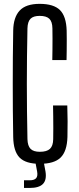

<svg xmlns="http://www.w3.org/2000/svg" viewBox="-20 -826 400 977"><path d="M182.7 7.6Q110.7 7.6 79.6 -24.2Q48.5 -56 47.2 -129Q45.9 -197.5 45.4 -264.9Q44.9 -332.4 44.9 -399.7Q44.9 -466.9 45.4 -534.6Q45.9 -602.3 47.2 -670.6Q48.3 -737.9 80 -772.1Q111.7 -806.4 181.9 -806.4Q253 -806.4 285 -774.9Q317 -743.3 319.2 -670.4Q319.7 -651.5 319.7 -623.3Q319.7 -595.1 319.4 -567.1Q319.1 -539.2 318.6 -520.3H246.1Q246.6 -545.5 246.9 -573.2Q247.2 -600.8 247.2 -628.8Q247.2 -656.9 246.7 -681.7Q246.2 -716.1 230.9 -730.6Q215.7 -745.2 181.9 -745.2Q149.8 -745.2 135.3 -730.6Q120.7 -716.1 119.7 -681.7Q118.1 -608.9 117.4 -539Q116.6 -469.1 116.6 -399.8Q116.6 -330.5 117.4 -260.4Q118.1 -190.4 119.7 -117.7Q120.7 -83.7 135.5 -68.6Q150.2 -53.6 182.7 -53.6Q218.2 -53.6 234.2 -68.6Q250.2 -83.7 250.7 -117.7Q251.2 -144.4 251.2 -174.1Q251.3 -203.7 250.8 -233.3Q250.4 -262.9 249.9 -289.3H322.4Q323.8 -248.2 324 -209.1Q324.2 -170.1 323.2 -129Q321 -56 288.4 -24.2Q255.9 7.6 182.7 7.6ZM102.1 130.4V91.4H130.9Q154.4 91.4 163.7 80.9Q173 70.3 169 47.3L159.4 -4H202L211.6 47.3Q218.2 89.9 198.4 110.1Q178.7 130.4 130.9 130.4Z"/></svg>

Font: Big Shoulders Thin
Style: Regular
Weight: 100
Designer: Patric King
Foundry: XO Type Co
Version: Version 2.002